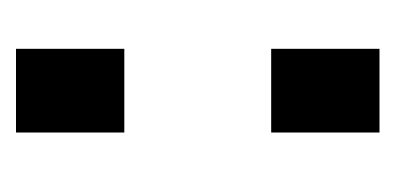

<svg xmlns="http://www.w3.org/2000/svg" viewBox="-144 -338 483 234"><g transform="rotate(-90 97.0 -221.5)"><path d="M52 -311H154V-443H52ZM52 0H154V-132H52Z"/></g></svg>

Font: TitilliumText22L
Style: 600 wt
Weight: 600
Designer: Campivisivi
Foundry: Campivisivi
Version: 1.000